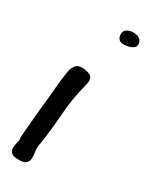

<svg xmlns="http://www.w3.org/2000/svg" viewBox="-148 -494 447 566"><g transform="rotate(30 76.0 -211.0)"><path d="M18.9 36.3Q40.3 37.1 47.3 30.8Q54.2 24.5 55.3 14.6Q56.4 4.7 54.2 -6.3Q52.1 -17.3 53.2 -26Q62.8 -82.8 66.5 -140.3Q70.3 -197.9 85.2 -254.6Q89.5 -269.6 85.2 -279.1Q81 -288.5 59.6 -291.7Q38.2 -294.8 29.6 -284.6Q21.1 -274.3 18.9 -261.7Q13.6 -227 10.9 -193.1Q8.2 -159.2 4 -124.5Q1.8 -100.1 -0.3 -75.7Q-2.5 -51.2 -4.6 -24.4Q-2.5 -17.3 -5.1 -7.5Q-7.8 2.4 -8.3 11.8Q-8.9 21.3 -3.5 28.4Q1.8 35.5 18.9 36.3ZM99.1 -434.4Q99.1 -424.1 105.6 -417.8Q112 -411.5 127 -413.1Q141.9 -414.6 151.5 -420.6Q161.2 -426.5 159 -438.3Q155.8 -458 125.9 -458Q98.1 -454.1 99.1 -434.4Z"/></g></svg>

Font: Scriphy
Style: Regular
Weight: 400
Designer: Ala M. Lockhart
Foundry: Ala M. Lockhart
Version: Version 1.0 2021